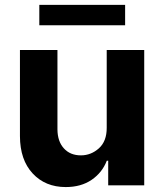

<svg xmlns="http://www.w3.org/2000/svg" viewBox="-20 -747 662 774"><path d="M410.2 -232.2V-545.5H561.4V0H416.2V-99.1H410.5Q392 -51.1 349.3 -22Q306.5 7.1 245 7.1Q162.6 7.1 111.7 -47.8Q60.7 -102.6 60.4 -198.2V-545.5H211.6V-225.1Q212 -176.8 237.6 -148.8Q263.1 -120.7 306.1 -120.7Q346.9 -120.7 378.7 -149.1Q410.5 -177.6 410.2 -232.2ZM484.4 -727.3V-645.2H138.5V-727.3Z"/></svg>

Font: Inter UI
Style: Bold
Weight: 700
Designer: Rasmus Andersson
Foundry: rsms
Version: 3.2;8d6f07862